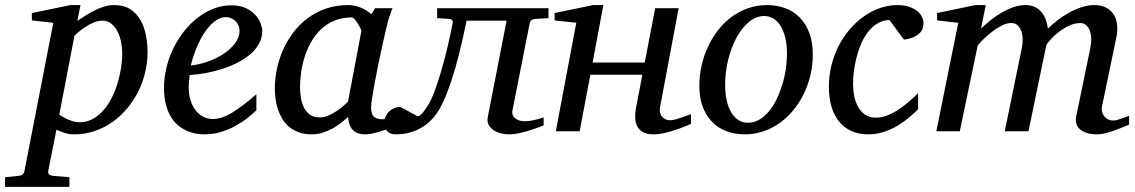

<svg xmlns="http://www.w3.org/2000/svg" viewBox="-116 -514 4445 752"><path d="M362.8 -305.2Q362.8 -327.1 358.2 -349.9Q353.5 -372.6 344 -391.1Q334.5 -409.7 319.8 -421.4Q305.2 -433.1 285.2 -433.1Q267.1 -433.1 249 -425Q231 -417 216.1 -407Q201.2 -397 190.4 -387.5Q179.7 -377.9 175.8 -375L116.2 -64.9Q120.6 -62.5 128.7 -57.4Q136.7 -52.2 147.5 -47.4Q158.2 -42.5 170.4 -38.8Q182.6 -35.2 195.8 -35.2Q223.1 -35.2 246.1 -47.4Q269 -59.6 287.6 -80.3Q306.2 -101.1 320.3 -128.4Q334.5 -155.8 343.8 -185.8Q353 -215.8 357.9 -246.6Q362.8 -277.3 362.8 -305.2ZM461.9 -309.1Q461.9 -268.1 452.1 -228.3Q442.4 -188.5 424.1 -152.8Q405.8 -117.2 379.9 -86.9Q354 -56.6 322.3 -34.7Q290.5 -12.7 253.4 -0.2Q216.3 12.2 175.8 12.2Q153.3 12.2 135.3 5.9Q117.2 -0.5 105 -5.9L73.2 154.8Q71.3 163.1 75.4 168.2Q79.6 173.3 92.8 174.8L155.8 180.2V217.8H-96.2V180.2L-43.9 174.8Q-22.9 173.3 -20 154.8L92.8 -424.8L8.8 -434.1V-462.9L160.2 -494.1H199.2L187 -432.1Q199.7 -440.4 216.1 -451.2Q232.4 -461.9 251 -471.4Q269.5 -481 289.8 -487.5Q310.1 -494.1 331.1 -494.1Q369.1 -494.1 394.3 -477.8Q419.4 -461.4 434.3 -435.1Q449.2 -408.7 455.6 -375.5Q461.9 -342.3 461.9 -309.1Z M822.3 -394Q822.3 -403.8 818.4 -413.3Q814.5 -422.9 807.6 -430.2Q800.8 -437.5 790.5 -442.1Q780.3 -446.8 768.1 -446.8Q751.5 -446.8 736.3 -438Q721.2 -429.2 707.3 -414.6Q693.4 -399.9 681.4 -380.9Q669.4 -361.8 659.9 -340.8Q650.4 -319.8 643.1 -298.3Q635.7 -276.9 631.3 -257.8Q663.1 -260.7 697 -272.5Q731 -284.2 758.8 -302.5Q786.6 -320.8 804.4 -344.2Q822.3 -367.7 822.3 -394ZM911.1 -393.1Q911.1 -365.7 898.4 -342.8Q885.7 -319.8 864 -301.3Q842.3 -282.7 813.7 -268.3Q785.2 -253.9 753.7 -243.9Q722.2 -233.9 689.5 -227.8Q656.7 -221.7 627 -220.2Q625.5 -210.4 624.3 -196.8Q623 -183.1 623 -173.8Q623 -146.5 629.6 -123.5Q636.2 -100.6 648.7 -83.7Q661.1 -66.9 678.7 -57.4Q696.3 -47.9 718.3 -47.9Q752 -47.9 792.5 -72.3Q833 -96.7 888.2 -145V-82Q874 -68.4 853.5 -52Q833 -35.6 806.9 -21.2Q780.8 -6.8 750 2.7Q719.2 12.2 685.1 12.2Q669.9 12.2 652.1 9.3Q634.3 6.3 616.7 -1.2Q599.1 -8.8 582.8 -22Q566.4 -35.2 554 -55.4Q541.5 -75.7 533.9 -103.8Q526.4 -131.8 526.4 -169.9Q526.4 -209.5 535.9 -248.8Q545.4 -288.1 562.7 -324Q580.1 -359.9 604.5 -390.9Q628.9 -421.9 658.2 -444.6Q687.5 -467.3 720.9 -480.2Q754.4 -493.2 790 -493.2Q824.7 -493.2 847.9 -481.7Q871.1 -470.2 885.3 -454.1Q899.4 -438 905.3 -420.9Q911.1 -403.8 911.1 -393.1Z M1299.3 -392.1Q1299.8 -394.5 1295.7 -403.3Q1291.5 -412.1 1285.6 -421.6Q1279.8 -431.2 1273.2 -438.5Q1266.6 -445.8 1262.2 -445.8Q1224.1 -445.8 1194.1 -433.3Q1164.1 -420.9 1141.6 -399.7Q1119.1 -378.4 1103.3 -350.6Q1087.4 -322.8 1077.6 -292.5Q1067.9 -262.2 1063.5 -231.4Q1059.1 -200.7 1059.1 -172.9Q1059.1 -151.9 1062.5 -130.9Q1065.9 -109.9 1074.5 -92.8Q1083 -75.7 1097.9 -64.9Q1112.8 -54.2 1136.2 -54.2Q1153.8 -54.2 1171.4 -62Q1189 -69.8 1204.1 -80.1Q1219.2 -90.3 1230.5 -100.6Q1241.7 -110.8 1247.1 -116.2ZM1446.3 -26.9Q1440.4 -24.4 1424.8 -17.8Q1409.2 -11.2 1389.9 -4.6Q1370.6 2 1350.8 7.1Q1331.1 12.2 1316.4 12.2Q1298.3 12.2 1285.9 7.8Q1273.4 3.4 1265.4 -5.4Q1257.3 -14.2 1252.9 -26.9Q1248.5 -39.6 1247.1 -56.2Q1235.8 -45.4 1220.7 -33.4Q1205.6 -21.5 1187.3 -11.2Q1168.9 -1 1148.2 5.6Q1127.4 12.2 1105 12.2Q1075.7 12.2 1053.5 3.9Q1031.2 -4.4 1015.1 -18.3Q999 -32.2 988.5 -50.5Q978 -68.8 971.7 -88.6Q965.3 -108.4 962.9 -128.7Q960.4 -148.9 960.4 -167Q960.4 -205.6 968.8 -244.9Q977.1 -284.2 993.4 -320.6Q1009.8 -356.9 1034.2 -388.7Q1058.6 -420.4 1090.6 -443.8Q1122.6 -467.3 1161.9 -480.7Q1201.2 -494.1 1248 -494.1Q1261.7 -494.1 1275.1 -491Q1288.6 -487.8 1300.3 -482.7Q1312 -477.5 1321.8 -471.2Q1331.5 -464.8 1338.4 -458L1353 -481.9H1421.4Q1418.9 -476.1 1416 -468Q1413.1 -460 1410.2 -451.7Q1407.2 -443.4 1405 -436Q1402.8 -428.7 1402.3 -424.8Q1398.9 -411.6 1392.6 -385Q1386.2 -358.4 1379.2 -325.2Q1372.1 -292 1364.5 -255.6Q1356.9 -219.2 1351.1 -186.8Q1345.2 -154.3 1341.3 -129.2Q1337.4 -104 1337.4 -92.8Q1337.4 -66.4 1348.6 -56.6Q1359.9 -46.9 1380.4 -46.9Q1385.3 -46.9 1394.8 -49.1Q1404.3 -51.3 1414.6 -54.2Q1424.8 -57.1 1433.6 -59.6Q1442.4 -62 1446.3 -63Z M1979 -439.9Q1970.2 -439 1965.1 -434.3Q1960 -429.7 1959 -424.8L1891.1 -81.1Q1889.2 -70.8 1892.6 -62.7Q1896 -54.7 1903.1 -49.6Q1910.2 -44.4 1919.7 -41.7Q1929.2 -39.1 1939.5 -39.1Q1950.7 -39.1 1963.6 -41.3Q1976.6 -43.5 1987.8 -46.4Q2000.5 -49.8 2013.2 -54.2V-22.9Q1989.3 -13.2 1965.3 -5.4Q1944.8 1.5 1920.7 6.8Q1896.5 12.2 1876 12.2Q1861.8 12.2 1845.9 8.3Q1830.1 4.4 1817.6 -3.9Q1805.2 -12.2 1798.1 -24.9Q1791 -37.6 1794.4 -55.2L1868.2 -433.1H1711.4Q1682.6 -289.6 1651.4 -196Q1620.1 -102.5 1589.4 -63Q1570.3 -38.1 1548.8 -23.2Q1527.3 -8.3 1506.6 -0.5Q1485.8 7.3 1467 9.8Q1448.2 12.2 1434.1 12.2Q1413.6 12.2 1401.9 1.5Q1390.1 -9.3 1390.1 -38.1Q1390.1 -48.8 1394.8 -59.1Q1399.4 -69.3 1408 -77.4Q1416.5 -85.4 1427.7 -90.3Q1439 -95.2 1452.1 -95.2L1519 -59.1Q1524.4 -59.1 1530 -63.2Q1535.6 -67.4 1540.8 -73.5Q1545.9 -79.6 1550.5 -86.9Q1555.2 -94.2 1559.1 -100.1Q1571.3 -117.7 1584.5 -152.6Q1597.7 -187.5 1610.8 -231.7Q1624 -275.9 1636 -326.2Q1647.9 -376.5 1657.2 -424.8Q1658.7 -429.7 1655.5 -434.3Q1652.3 -439 1644 -439.9L1596.2 -442.9V-481.9H2032.2V-442.9Z M2590.3 -28.8Q2584.5 -26.4 2568.4 -19.5Q2552.2 -12.7 2531.2 -5.6Q2510.3 1.5 2486.8 6.8Q2463.4 12.2 2442.9 12.2Q2417.5 12.2 2402.3 3.4Q2387.2 -5.4 2379.9 -19.5Q2372.6 -33.7 2371.8 -51.3Q2371.1 -68.8 2374 -85.9L2399.9 -221.2H2196.3L2154.3 0H2061L2141.1 -424.8L2056.2 -434.1V-462.9L2207 -494.1H2247.1L2205.1 -269H2409.2L2450.2 -481.9H2542L2469.2 -94.2Q2466.8 -84 2468.8 -74.7Q2470.7 -65.4 2476.1 -58.3Q2481.4 -51.3 2489.7 -47.1Q2498 -43 2508.3 -43Q2517.1 -43 2529.1 -46.1Q2541 -49.3 2553 -53.5Q2564.9 -57.6 2575.2 -61.5Q2585.4 -65.4 2590.3 -66.9Z M2966.3 -304.2Q2966.3 -339.8 2959.5 -367.2Q2952.6 -394.5 2940.9 -413.1Q2929.2 -431.6 2912.8 -441.4Q2896.5 -451.2 2877.4 -451.2Q2844.7 -451.2 2816.7 -427.5Q2788.6 -403.8 2768.1 -365.5Q2747.6 -327.1 2735.8 -279.1Q2724.1 -231 2724.1 -182.1Q2724.1 -145 2731 -117.2Q2737.8 -89.4 2750 -70.6Q2762.2 -51.8 2778.3 -42.5Q2794.4 -33.2 2813.5 -33.2Q2836.9 -33.2 2857.7 -45.2Q2878.4 -57.1 2895.3 -77.4Q2912.1 -97.7 2925.3 -124.5Q2938.5 -151.4 2947.8 -181.4Q2957 -211.4 2961.7 -243.2Q2966.3 -274.9 2966.3 -304.2ZM3067.4 -299.8Q3067.4 -259.3 3058.3 -220.5Q3049.3 -181.6 3032.5 -147Q3015.6 -112.3 2991.9 -83.3Q2968.3 -54.2 2938.7 -33Q2909.2 -11.7 2874.5 0.2Q2839.8 12.2 2801.3 12.2Q2760.3 12.2 2727.1 -1Q2693.8 -14.2 2670.9 -38.8Q2647.9 -63.5 2635.5 -98.4Q2623 -133.3 2623 -176.8Q2623 -217.3 2631.8 -256.6Q2640.6 -295.9 2657 -331.1Q2673.3 -366.2 2696.8 -396.2Q2720.2 -426.3 2749.8 -448Q2779.3 -469.7 2814.2 -481.9Q2849.1 -494.1 2888.2 -494.1Q2924.3 -494.1 2956.8 -482.9Q2989.3 -471.7 3013.9 -447.8Q3038.6 -423.8 3053 -387.2Q3067.4 -350.6 3067.4 -299.8Z M3501 -423.8Q3501 -414.1 3498 -403.8Q3495.1 -393.6 3486.6 -384.8Q3478 -376 3463.1 -368.9Q3448.2 -361.8 3424.3 -358.9L3367.2 -436Q3340.3 -434.6 3319.3 -421.4Q3298.3 -408.2 3282.5 -387.2Q3266.6 -366.2 3255.6 -339.6Q3244.6 -313 3237.8 -285.6Q3231 -258.3 3228 -232.2Q3225.1 -206.1 3225.1 -186Q3225.1 -161.6 3229.7 -137.9Q3234.4 -114.3 3244.9 -95.5Q3255.4 -76.7 3272.2 -64.9Q3289.1 -53.2 3314 -53.2Q3334 -53.2 3354.5 -60.3Q3375 -67.4 3395.8 -80.1Q3416.5 -92.8 3437.5 -110.4Q3458.5 -127.9 3480 -148.9V-85.9Q3464.4 -70.8 3444.3 -53.7Q3424.3 -36.6 3399.9 -22Q3375.5 -7.3 3346.4 2.4Q3317.4 12.2 3284.2 12.2Q3248.5 12.2 3220 -0.2Q3191.4 -12.7 3171.6 -36.4Q3151.9 -60.1 3141.1 -94.7Q3130.4 -129.4 3130.4 -173.8Q3130.4 -218.8 3140.9 -259.8Q3151.4 -300.8 3169.9 -336.4Q3188.5 -372.1 3213.9 -401.1Q3239.3 -430.2 3269 -450.9Q3298.8 -471.7 3331.8 -482.9Q3364.7 -494.1 3398.9 -494.1Q3425.8 -494.1 3445.3 -487.3Q3464.8 -480.5 3477.1 -470.2Q3489.3 -460 3495.1 -447.5Q3501 -435.1 3501 -423.8Z M4306.2 -25.9Q4293.5 -20.5 4277.6 -13.9Q4261.7 -7.3 4244.9 -1.5Q4228 4.4 4211.4 8.3Q4194.8 12.2 4180.2 12.2Q4159.7 12.2 4143.3 7.6Q4127 2.9 4116 -5.9Q4105 -14.6 4100.3 -27.8Q4095.7 -41 4099.1 -58.1L4154.3 -325.2Q4159.2 -350.1 4157.7 -368.7Q4156.2 -387.2 4150.1 -399.4Q4144 -411.6 4135 -417.7Q4126 -423.8 4116.2 -423.8Q4093.3 -423.8 4071.5 -413.6Q4049.8 -403.3 4031.7 -389.4Q4013.7 -375.5 4000.5 -361.1Q3987.3 -346.7 3982.4 -337.9L3912.1 0H3819.3L3886.2 -326.2Q3889.6 -342.3 3889.4 -359.6Q3889.2 -377 3884.5 -391.1Q3879.9 -405.3 3870.1 -414.6Q3860.4 -423.8 3844.2 -423.8Q3826.7 -423.8 3806.9 -413.6Q3787.1 -403.3 3768.8 -389.2Q3750.5 -375 3735.6 -360.1Q3720.7 -345.2 3713.4 -335.9L3643.1 0H3551.3L3637.2 -424.8L3554.2 -434.1V-462.9L3704.1 -494.1H3745.1L3726.1 -401.9Q3744.6 -419.4 3765.6 -436.3Q3786.6 -453.1 3809.1 -465.8Q3831.5 -478.5 3854.5 -486.3Q3877.4 -494.1 3899.4 -494.1Q3924.3 -494.1 3940.7 -484.9Q3957 -475.6 3967 -461.7Q3977.1 -447.8 3981.7 -431.6Q3986.3 -415.5 3988.3 -401.9Q4006.3 -419.9 4028.3 -436.5Q4050.3 -453.1 4074.2 -466.1Q4098.1 -479 4122.8 -486.6Q4147.5 -494.1 4170.4 -494.1Q4195.3 -494.1 4214.1 -485.1Q4232.9 -476.1 4244.4 -459.5Q4255.9 -442.9 4259 -419.4Q4262.2 -396 4256.3 -367.2L4200.2 -97.2Q4197.8 -85 4200.7 -75Q4203.6 -64.9 4209.7 -57.6Q4215.8 -50.3 4224.6 -46.1Q4233.4 -42 4243.2 -42Q4255.4 -42 4271.5 -47.9Q4287.6 -53.7 4306.2 -60.1Z"/></svg>

Font: Charis SIL CyrE
Style: Italic
Weight: 400
Italic angle: -11°
Foundry: SIL International
Version: Version 5.000